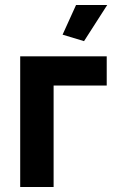

<svg xmlns="http://www.w3.org/2000/svg" viewBox="-20 -750 464 770"><path d="M61 0V-524H408V-407H195V0ZM317 -585 231 -611 285 -730H410Z"/></svg>

Font: YasnoRaleway
Style: Bold
Weight: 700
Designer: Matt McInerney, Pablo Impallari, Rodrigo Fuenzalida
Foundry: Matt McInerney, Pablo Impallari, Rodrigo Fuenzalida
Version: Version 4.026